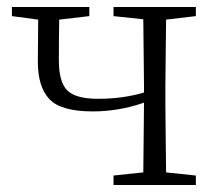

<svg xmlns="http://www.w3.org/2000/svg" viewBox="-20 -528 625 548"><path d="M304 -482V-508H539V-482L454 -472L452 -283V-226L454 -36L539 -27V0H304V-27L389 -36L391 -233V-235Q319 -210 245 -210Q154 -210 121 -245Q88 -280 88 -352L89 -472L14 -482V-508H235V-482L149 -472Q148 -421 148 -356Q148 -294 172 -270Q196 -246 260 -246Q331 -246 391 -264V-283L389 -473Z"/></svg>

Font: Minh Nguyen ExtraLight
Style: Regular
Weight: 250
Designer: Ryoko NISHIZUKA 西塚涼子 (kana & ideographs); Frank Grießhammer (Latin, Greek & Cyrillic); Wenlong ZHANG 张文龙 (bopomofo); San
Foundry: Adobe
Version: Version 1.100;July 7, 2023;FontCreator 14.0.0.2814 64-bit